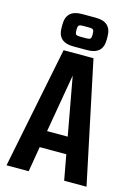

<svg xmlns="http://www.w3.org/2000/svg" viewBox="-125 -896 680 962"><g transform="rotate(15 215.5 -415.0)"><path d="M307 0 283 -131H145L123 0H8L135 -631H290L423 0ZM160 -218H267L212 -520ZM249 -662H177Q96 -662 96 -737V-754Q96 -830 177 -830H249Q330 -830 330 -754V-737Q330 -662 249 -662ZM171 -750V-741Q171 -727 176 -722.5Q181 -718 196 -718H230Q245 -718 250 -722.5Q255 -727 255 -741V-750Q255 -764 250 -769Q245 -774 230 -774H196Q181 -774 176 -769Q171 -764 171 -750Z"/></g></svg>

Font: Teko Medium
Style: Regular
Weight: 500
Designer: Manushi Parikh, Jonny Pinhorn
Foundry: Indian Type Foundry
Version: Version 1.106;PS 1.0;hotconv 1.0.78;makeotf.lib2.5.61930; tt